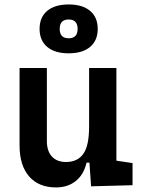

<svg xmlns="http://www.w3.org/2000/svg" viewBox="-20 -818 626 848"><path d="M227.5 9.8Q150.9 9.8 108.6 -38.8Q66.4 -87.4 66.4 -175.8V-517.6H187V-195.3Q187 -150.9 209.2 -126.7Q231.4 -102.5 271.5 -102.5Q322.3 -102.5 347.9 -138.4Q373.5 -174.3 373.5 -258.8V-517.6H494.1V-108.4L565.4 -97.7V0L382.3 4.9L375 -99.6H362.3Q350.1 -46.9 314.7 -18.6Q279.3 9.8 227.5 9.8ZM283.2 -582.5Q222.2 -582.5 188.5 -610.8Q154.8 -639.2 154.8 -690.4Q154.8 -741.7 188.5 -770Q222.2 -798.3 283.2 -798.3Q344.2 -798.3 377.9 -770Q411.6 -741.7 411.6 -690.4Q411.6 -639.2 377.9 -610.8Q344.2 -582.5 283.2 -582.5ZM283.2 -648.9Q322.8 -648.9 322.8 -690.4Q322.8 -731.9 283.2 -731.9Q243.7 -731.9 243.7 -690.4Q243.7 -648.9 283.2 -648.9Z"/></svg>

Font: CaskaydiaCove NFP SemiBold
Style: Regular
Weight: 600
Designer: Aaron Bell
Foundry: Saja Typeworks
Version: Version 2111.001; VTT 6.35;Nerd Fonts 3.1.1